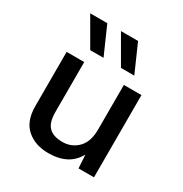

<svg xmlns="http://www.w3.org/2000/svg" viewBox="-173 -870 964 1011"><g transform="rotate(30 309.0 -364.0)"><path d="M263 -570H182L85 -738H189ZM450 -570H369L272 -738H376ZM261 10Q181 10 130 -34.5Q79 -79 79 -170V-500H186V-197Q186 -132 213.5 -105Q241 -78 296 -78Q351 -78 389 -116Q427 -154 427 -229V-500H534V0H440L435 -81Q386 10 261 10Z"/></g></svg>

Font: Elaine Sans Medium
Style: Regular
Weight: 500
Designer: Wei Huang
Foundry: Wei Huang
Version: Version 2.001;PS 002.001;hotconv 1.0.88;makeotf.lib2.5.64775